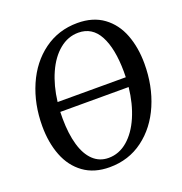

<svg xmlns="http://www.w3.org/2000/svg" viewBox="-136 -871 947 999"><g transform="rotate(-20 338.0 -371.5)"><path d="M303 10Q218 10 160 -32Q102 -74 73.8 -146.5Q45.5 -219 45.5 -310.5Q45.5 -432.5 89.5 -533.8Q133.5 -635 214.2 -694Q295 -753 400 -753Q486 -753 543.8 -710.8Q601.5 -668.5 629 -596.5Q656.5 -524.5 656.5 -435Q656.5 -312.5 613 -211Q569.5 -109.5 489.2 -49.8Q409 10 303 10ZM163.5 -401.5H541Q541.5 -412 541.5 -433.5Q540.5 -561.5 502.2 -632.8Q464 -704 387.5 -704Q330 -704 282.8 -665.2Q235.5 -626.5 204.8 -557.8Q174 -489 163.5 -401.5ZM537.5 -348.5H159Q158.5 -336 158.5 -311Q159 -227 176.8 -165.5Q194.5 -104 229.5 -70.8Q264.5 -37.5 314.5 -37.5Q372.5 -37.5 419.8 -77.8Q467 -118 497.5 -188.8Q528 -259.5 537.5 -348.5Z"/></g></svg>

Font: Merriweather Text
Style: Italic
Weight: 400
Italic angle: -7.8°
Designer: Eben Sorkin
Foundry: Eben Sorkin
Version: Version 2.100